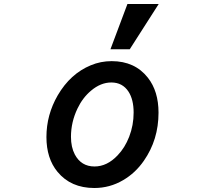

<svg xmlns="http://www.w3.org/2000/svg" viewBox="-20 -900 1040 971"><path d="M538.6 -650.9 624.5 -879.9H782.7L636.2 -650.9ZM544.9 -590.8Q662.1 -590.8 728 -506.8Q781.7 -438.5 781.7 -330.1Q781.7 -193.4 707.5 -86.9Q664.6 -24.9 602.5 11.2Q535.2 50.8 457 50.8Q338.4 50.8 271 -30.8Q214.8 -98.6 214.8 -207Q214.8 -319.3 272 -418Q335.9 -527.3 439 -569.8Q488.8 -590.8 544.9 -590.8ZM543 -482.9Q489.3 -482.9 440.4 -441.4Q397.9 -405.8 372.1 -351.6Q338.9 -282.7 338.9 -208Q338.9 -155.8 358.4 -118.7Q390.6 -58.1 458 -58.1Q521.5 -58.1 574.7 -114.3Q611.8 -152.8 633.3 -208.5Q655.8 -266.6 655.8 -330.6Q655.8 -396.5 629.9 -436.5Q599.6 -482.9 543 -482.9Z"/></svg>

Font: BIZ UDPGothic
Style: Bold
Weight: 700
Designer: TypeBank Co., Ltd.
Foundry: Morisawa Inc.
Version: Version 1.051